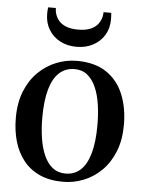

<svg xmlns="http://www.w3.org/2000/svg" viewBox="-55 -812 650 867"><g transform="rotate(5 270.5 -378.5)"><path d="M26 -258.5Q26 -327 47.2 -379.5Q68.5 -432 104.5 -467.2Q140.5 -502.5 185.8 -520.5Q231 -538.5 278.5 -538.5Q360.5 -538.5 412.8 -503.2Q465 -468 490 -407Q515 -346 515 -269.5Q515 -200.5 494 -148Q473 -95.5 437 -60Q401 -24.5 356 -6.8Q311 11 263 11Q202 11 157.2 -9.2Q112.5 -29.5 83.5 -66Q54.5 -102.5 40.2 -151.5Q26 -200.5 26 -258.5ZM271 -27Q311.5 -27 339.2 -52.5Q367 -78 381.5 -129.5Q396 -181 396 -258Q396 -307 389.5 -350.8Q383 -394.5 368.2 -428.2Q353.5 -462 329.8 -481.2Q306 -500.5 271.5 -500.5Q231 -500.5 202.8 -475.2Q174.5 -450 159.8 -398.8Q145 -347.5 145 -269.5Q145 -220 151.8 -176.2Q158.5 -132.5 173.5 -98.8Q188.5 -65 212.5 -46Q236.5 -27 271 -27ZM271 -601.5Q229 -601.5 196.2 -618.8Q163.5 -636 144.8 -667Q126 -698 126 -738.5Q126 -746.5 126.5 -753.8Q127 -761 128 -768H163Q163 -763.5 163.5 -758.2Q164 -753 165 -748Q169.5 -728.5 181.8 -713Q194 -697.5 216 -688.5Q238 -679.5 271 -679.5Q304.5 -679.5 326.2 -688.5Q348 -697.5 360.2 -713Q372.5 -728.5 377 -748Q378 -753 378.5 -758.2Q379 -763.5 379 -768H414Q414.5 -761 415 -754Q415.5 -747 415.5 -738.5Q415.5 -698 396.8 -667Q378 -636 345.2 -618.8Q312.5 -601.5 271 -601.5Z"/></g></svg>

Font: Merriweather 96pt Medium
Style: Regular
Weight: 500
Version: Version 2.100